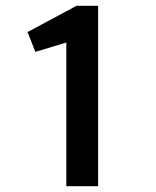

<svg xmlns="http://www.w3.org/2000/svg" viewBox="-20 -643 540 663"><path d="M318.8 -623V0H209V-496.1L102.1 -463.9L75.2 -532.2L244.1 -623Z"/></svg>

Font: InconsolataGo
Style: Bold
Weight: 700
Designer: Raph Levien, Kirill Tkachev(cyreal.org)
Foundry: Raph Levien, Kirill Tkachev(cyreal.org)
Version: Version 1.015; ttfautohint (v0.92) -l 8 -r 50 -G 200 -x 14 -